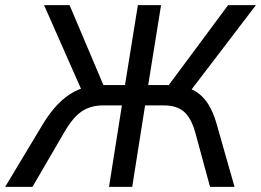

<svg xmlns="http://www.w3.org/2000/svg" viewBox="-47 -725 1013 745"><path d="M-27 0 121 -246Q148 -290 177.5 -320.5Q207 -351 240.5 -369Q274 -387 313 -391L275 -363L124 -705H223L361 -379L345 -395H438L488 -705H578L528 -395H620L596 -379L838 -705H946L685 -363L650 -391Q689 -386 716.5 -367.5Q744 -349 762.5 -318.5Q781 -288 793 -246L863 0H768L712 -206Q696 -266 667.5 -291Q639 -316 589 -316H516L466 0H376L426 -316H353Q304 -316 269 -292Q234 -268 199 -206L79 0Z"/></svg>

Font: Nunito Sans 10pt SemiCondensed Medium
Style: Italic
Weight: 500
Width: 4
Italic angle: -9°
Designer: Vernon Adams
Foundry: Vernon Adams
Version: Version 3.101;gftools[0.9.27]